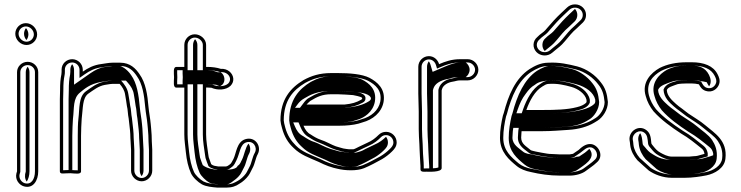

<svg xmlns="http://www.w3.org/2000/svg" viewBox="-20 -786 3392 879"><path d="M58 -1.6C58 -1.6 56.3 3.5 55.2 7.7C48 36.4 67.8 61.1 89.5 67.2C132.3 79.3 155 39.9 155 -1.5V-455.9C155 -481.8 133.1 -503 106.5 -503C79.9 -503 58 -481.8 58 -455.9ZM101.5 -580C128.1 -580 150 -601.9 150 -628.5C150 -656 126.1 -680 98.5 -680C71.9 -680 50 -658.1 50 -631.5C50 -604 73.9 -580 101.5 -580ZM73 0.9V-455.9C73 -473.1 87.8 -488 106.5 -488C125.2 -488 140 -473.1 140 -455.9V-1.5C140 33.9 123.4 61.2 93.5 52.8C78.8 48.6 64.8 31.1 69.8 11.3C71.2 5.5 72 3.8 73 0.9ZM101.5 -595C82.4 -595 65 -612.4 65 -631.5C65 -649.8 80.2 -665 98.5 -665C117.6 -665 135 -647.6 135 -628.5C135 -610.2 119.8 -595 101.5 -595ZM102.4 45.3C109.9 34.4 115 16.5 115 -1.5V-455.9C115 -465.4 111.6 -474 106.5 -480.4C101.9 -474.6 98 -465.4 98 -455.9V-0.6C92.6 15.4 92.9 32.7 102.4 45.3ZM101 -602.6C106 -608.9 110 -618.4 110 -628.5C110 -639.6 105.5 -649.9 99 -657.4C94 -651.1 90 -641.6 90 -631.5C90 -620.4 94.5 -610.1 101 -602.6Z M578 -137.5C578 -125.6 580 -110.5 580 -99.9V-4.5C580 21.3 602.3 44 628.5 44C654.7 44 677 21.4 677 -4.5V-100.6C677 -112.9 675 -128 675 -138.4C675 -158.3 673.9 -176.7 672 -197.3L670 -218.7C667.6 -246.2 662.4 -268.9 660 -295.3C655.1 -352.4 647.2 -407.2 618.7 -446.3C601.9 -471.7 576.1 -499 530.3 -499H495.5C476.7 -499 459.5 -494.5 444.4 -492.9C408.3 -488.5 382.6 -474.4 359 -458V-466.5C359 -493.1 337.1 -515 310.5 -515C283.9 -515 262 -493.8 262 -467.9V-457.2C262 -452.3 261.7 -448.5 261.1 -446C256.5 -423.3 255 -403.2 255 -372.8C254.3 -359.1 254 -345.6 254 -331.9V-1.5C254 12.1 272.5 7.8 277.2 7.8C283.9 7.8 292 7.5 302.5 7C322.8 8 351 14 351 -1.5V-164.4C351 -188.2 352.6 -220.6 354 -241.8C360.3 -292 357 -335.6 383 -356.4C406.4 -372.5 430.3 -392.1 460 -397.3L483.8 -401.1C487.6 -401.7 491.3 -402 494.4 -402H527.8C540 -388.1 550 -372.3 552.7 -353.4C555.3 -335.1 559.1 -319.3 561.1 -299.9C565.4 -285.2 564.8 -262.7 569.1 -243.2L571 -226.3C573.8 -202.6 577 -178.4 577 -153.9V-153.4C577.6 -148.5 578 -143.2 578 -137.5ZM660 -138.4C660 -126.3 662 -111.4 662 -100.6V-4.5C662 13 646.2 29 628.5 29C610.8 29 595 13 595 -4.5V-99.9C595 -112.1 593 -127.1 593 -137.5C593 -143.2 592.4 -151 592 -154.3C591.9 -181.2 588.7 -204.4 585.9 -228L583.9 -245.7C580.2 -262.5 580.6 -285 575.9 -302.8C573.4 -324.5 570 -338.1 567.6 -355.5C563.9 -381.5 549.2 -400.4 534.5 -417H494.4C490.3 -417 486.2 -416.7 481.5 -416L457.5 -412.1C422.6 -405.9 397 -384.3 374.5 -368.8C338.7 -344.2 344.8 -288.5 339.1 -243.7C336.4 -222.4 336 -188.9 336 -164.4V-6.2C327.7 -5.6 314.9 -7.4 302.5 -8C288.3 -7.3 279.4 -7.2 269 -6.6V-331.9C269 -345.3 269.3 -358.6 270 -372.1L270 -372.5V-372.8C270 -402.8 271.4 -421.4 275.8 -443C276.7 -447.1 277 -451.6 277 -457.2V-467.9C277 -485.1 291.8 -500 310.5 -500C328.8 -500 344 -484.8 344 -466.5V-429.2L367.6 -445.7C390.2 -461.5 413.4 -474 446 -478C462.6 -479.7 479.2 -484 495.5 -484H530.3C569.1 -484 590.3 -462 606.4 -437.7C632.1 -402.4 640.1 -351 645 -294C647.6 -266.2 652.8 -243.8 655 -217.3L657 -195.9C658.9 -176.1 660 -157.7 660 -138.4ZM302.5 -8.1C306.7 -7.9 307.6 -7.9 311 -7.7V-164.4C311 -188.5 312.6 -220.7 314 -242.3C320.3 -292.2 312.9 -335.6 346.7 -362.7C367 -379 390.8 -401.7 443.5 -411L468.6 -415C477.4 -416.3 484.4 -417 494.4 -417H556.7L565.7 -406.7C578.8 -391.9 589.8 -374.7 592.7 -354.2C595.2 -336.3 598.8 -321.2 601 -301C605.5 -285.1 604.9 -263.2 609 -244.2L611 -227C613.7 -203.3 617 -179 617 -153.8C617.5 -149.4 618 -143.2 618 -137.5C618 -126.1 620 -111.1 620 -99.9V-4.5C620 4.8 623.2 13.4 628.5 20.3C633.3 14 637 4.8 637 -4.5V-100.6C637 -112.3 635 -127.4 635 -138.4C635 -145.9 634.8 -150.6 634 -158.9C634 -165.5 633.8 -169.8 633 -177.3C633 -183 632.7 -189.8 632 -196.8L630 -218.2C627.7 -245.3 622.5 -267.9 620 -294.8C615.1 -351.8 606.8 -405.6 580 -442.5C560.6 -471.9 533.3 -484 530.3 -484H495.5C492.5 -484 482.2 -481.4 456.1 -478.6C439.4 -476.4 417.4 -467 394.2 -450.9L319 -398.3V-466.5C319 -476.4 315.6 -485.3 310.3 -492.1C305.8 -486.3 302 -477.2 302 -467.9V-457.2C302 -452 301.7 -448 301 -444.8C296.4 -422.5 295 -403.2 295 -372.7C294.3 -358.8 294 -345.6 294 -331.9V-7.7C295.8 -7.8 300.3 -8 302.5 -8.1Z M947.1 -384.3H947.5C947.6 -384.3 947.5 -384.4 948.2 -384.1C976.5 -371.6 1014.7 -373.3 1035.3 -393C1056 -413.8 1049.9 -442.8 1030.5 -458.7C1020.2 -466.9 1007.7 -471.8 990.4 -470.9C974.5 -476.5 950.7 -479.7 929.7 -479.7H923.6V-580.5C923.6 -607.1 898.2 -629 871.8 -629C845.5 -629 823.8 -606.8 823.8 -580.5V-479.6H787.3C771.7 -479.6 776.3 -452.9 776.8 -432.3C776.3 -411.7 771.7 -385 787.3 -385H823.8V-170C823.8 -141.4 828.7 -113.4 830.9 -88.4C834.5 -52.8 842 -19.8 854.5 7.6C863.5 26.9 886 47.5 904.4 58C925 68.8 950.4 70.7 976 73H1014.1C1042 73 1060 66.5 1076.3 54.9C1091.5 46.4 1107.2 32 1117.4 18C1125.3 7.4 1130 -5.6 1135.8 -15.8C1147.2 -35.6 1150.1 -62.7 1159.9 -79.9C1179.4 -116.5 1147.9 -162.7 1103.1 -148.7C1063.1 -136.2 1061.9 -84.4 1048.7 -58C1041.8 -46.7 1039.5 -38.2 1032.5 -33.5C1026.6 -29.6 1020.7 -24 1014.1 -24H978.5C964 -26.8 957.1 -25.9 946.8 -34.4C943.8 -41.5 938.9 -56.5 935.6 -66L933.5 -79C929.9 -108 923.6 -139.2 923.6 -170.5V-385.3H929.7C932.9 -385.3 939.2 -384.9 947.1 -384.3ZM988.3 -455.8C1003.6 -456.5 1012.6 -453.7 1021 -447C1035.1 -435.5 1037.8 -417.3 1024.8 -403.7C1008.2 -388.5 975.8 -388.3 951.6 -399C943.5 -399.6 933.9 -400.3 929.7 -400.3H908.6V-170.5C908.6 -137 915 -105.7 918.7 -76.8L921 -62.3C924.9 -50.9 930.1 -35.3 934.5 -25.2C949.3 -12.9 963 -11.7 977 -9H1014.1C1028.7 -9 1037.2 -18.6 1040.9 -21.1C1053.9 -29.9 1056.3 -41.6 1061.8 -50.8C1079.1 -85.2 1078.4 -125.2 1107.6 -134.3C1139.7 -144.4 1159.9 -111.8 1146.8 -87.1C1134.7 -66.1 1131.9 -39.2 1122.8 -23.2C1116 -11.3 1111.6 0.6 1105.3 9C1096.3 21.4 1081.9 34.6 1069 41.8C1052.8 50.8 1041.8 58 1014.1 58H976.6C950.3 55.7 928.1 53.2 911.6 44.8C894.7 35 875 16.1 868.1 1.3C856.6 -23.8 849.3 -55.7 845.8 -89.8C843.6 -115.5 838.8 -143.1 838.8 -170V-400H791.2C790.3 -407.1 791.5 -419.5 791.8 -431.9L791.8 -432.3L791.8 -432.7C791.5 -445.1 790.5 -459 791.2 -464.6H838.8V-580.5C838.8 -598.6 854 -614 871.8 -614C890.8 -614 908.6 -597.4 908.6 -580.5V-464.7H929.7C950.9 -464.7 973.7 -460.8 988.3 -455.8ZM955.2 -399 969.5 -397.9 978.7 -393.8C982.1 -392.3 984.8 -391.6 986.3 -391.3C988 -391.8 992.8 -393.6 997.9 -398.3C1013.6 -414.4 1008.3 -440.8 994.2 -452.4C992.5 -453.7 991.1 -454.7 989.3 -455.7L977.1 -455.1L963.1 -459.9C955.6 -462.6 940.5 -464.7 929.7 -464.7H883.6V-580.5C883.6 -590.7 879.3 -599.8 873 -606.6C868 -600.4 863.8 -590.7 863.8 -580.5V-464.6H816.1C815.3 -456.5 816.5 -443.8 816.8 -432.3C816.5 -420.8 815.2 -408.8 816.1 -400H863.8V-170C863.8 -142 868.7 -114.2 870.8 -88.9C874.4 -53.9 881.9 -21.3 893.9 5.1C901.7 21.8 922.9 41 937.4 49.5C947.8 54.8 956 55.8 980.6 58H1014.1C1021.1 58 1026.8 58 1040.9 47.9C1052.7 39.5 1068.3 28.5 1078.8 14C1085.7 4.7 1090.4 -7.9 1096.7 -18.9C1107 -37 1109.5 -63 1120.7 -83C1128.6 -98.1 1126.4 -116.3 1117.7 -128.4C1102.9 -110.8 1099 -77.3 1087.9 -55C1081.2 -43.9 1081.8 -35.9 1067.4 -26.2C1067.4 -26.2 1066 -9 1014.1 -9H968.8C956.8 -11.3 927.3 -14.2 908.2 -30.1C904.4 -38.8 899.4 -53.9 895.8 -64.6L893.6 -78.1C889.9 -107.1 883.6 -138.4 883.6 -170.5V-400.3H929.7C939.6 -400.3 945.8 -399.7 955.2 -399Z M1403.5 -325.6C1430.7 -341.8 1453.9 -354.5 1496.3 -354.5H1525.8C1537.7 -354.5 1587.7 -351.6 1596.5 -350.6C1599.3 -350.3 1637 -342.8 1637 -338.2L1638.1 -336.2V-335C1638.1 -333.6 1636.3 -331.2 1633.3 -329.3C1611.5 -317.1 1591.4 -310.8 1558.1 -307.5L1383.4 -307.5C1384.5 -309 1402.6 -327 1403.5 -325.6ZM1402.3 -170.4C1387.7 -177.4 1377.4 -191.2 1369.3 -210.5H1536.3C1566.2 -210.5 1596.9 -213.6 1620.8 -219.8L1639.8 -225.8C1685.9 -237.9 1726.6 -269.9 1735.9 -318.7C1746.5 -379.5 1706.6 -411 1671.8 -429.6C1637.3 -447.2 1579.6 -451.5 1525.8 -451.5H1496.3C1443.2 -451.5 1405.1 -438.7 1369.8 -419.5C1309.5 -383.4 1264 -330.7 1264 -235V-234.7L1264 -234.5C1264.7 -224.4 1267.3 -212.4 1271.3 -199C1281.2 -161.2 1299.3 -131.3 1324.3 -108.6C1356.3 -76.6 1394.9 -64.3 1438 -45.2L1461.1 -34.3C1474.7 -27.9 1491.7 -22 1506.8 -17.8L1523.8 -13.7C1558.5 -4.8 1613.5 -2.2 1647 -16.1C1675.8 -28 1702.9 -43.1 1729.2 -57.5C1745.5 -67 1762.2 -80.1 1774.8 -92.7C1784.4 -102.3 1796 -114.6 1796 -134C1796 -160.6 1774.1 -182.5 1747.5 -182.5C1734.3 -182.5 1722.5 -177.6 1713.2 -168.3C1698.8 -153.9 1683 -141.4 1662.6 -132.8L1622.4 -113.7C1612.3 -108.9 1606.5 -104.8 1597.5 -102.5H1578.8C1566 -103.7 1564 -104.4 1551.8 -106.3L1534.3 -111.2C1529.5 -112.5 1524 -114.1 1517.7 -116.1C1501.4 -121.3 1470 -139.7 1448.2 -146.1C1431.5 -152 1416.6 -160.7 1402.3 -170.4ZM1598.2 -365.5C1588 -366.7 1539.1 -369.5 1525.8 -369.5H1496.3C1451.6 -369.5 1424 -355.2 1397.8 -339.7C1385.3 -334.5 1375.2 -321.5 1371.5 -316.5L1353.3 -292.5L1558.8 -292.5C1593.7 -295.9 1616.9 -302.9 1640.6 -316.2C1645.4 -318.9 1653.1 -323.5 1653.1 -335V-339.9C1648.2 -364.5 1598.6 -366.5 1598.2 -365.5ZM1394.9 -157.4C1410.9 -146.6 1425 -138.5 1443.2 -132C1461.9 -125.3 1493.5 -108 1513.2 -101.8C1519.6 -99.8 1525.4 -98.1 1530.3 -96.7L1548.6 -91.6C1560.6 -89.7 1564.4 -88.7 1578.2 -87.5H1599.4C1612 -90.8 1619.6 -95.8 1628.8 -100.2L1668.7 -119.1C1692.7 -129.5 1708.5 -142.4 1723.8 -157.7C1730.4 -164.3 1738.1 -167.5 1747.5 -167.5C1765.8 -167.5 1781 -152.3 1781 -134C1781 -121.2 1773.8 -112.9 1764.2 -103.3C1752.6 -91.7 1736.4 -79.1 1721.8 -70.5C1695.9 -56.4 1668.9 -41.4 1641.3 -30C1612.9 -18.2 1559.9 -19.9 1527.4 -28.3L1510.6 -32.3C1494.9 -36.8 1480 -41.9 1467.5 -47.8L1444.3 -58.9C1399.6 -78.7 1364 -90.1 1334.9 -119.2C1312.5 -141.6 1295.5 -166 1285.7 -203C1281.8 -216.2 1279.6 -227.3 1279 -235.3C1279.4 -326.2 1320.5 -372.3 1377.2 -406.5C1411.7 -425.1 1445.8 -436.5 1496.3 -436.5H1525.8C1578.9 -436.5 1635.2 -431.5 1664.9 -416.3C1698 -398.6 1730 -372.6 1721.1 -321.3C1713.2 -279.9 1678.1 -251.3 1635.7 -240.2L1616.7 -234.2C1593.7 -228.4 1565.1 -225.5 1536.3 -225.5H1346.7L1355.5 -204.7C1364.2 -184 1376 -167.2 1394.9 -157.4ZM1330.6 -292.5 1344.9 -311.6C1348.2 -316 1358.8 -328.3 1374 -336.2C1398.6 -350.7 1430.6 -369.5 1496.3 -369.5H1525.8C1547 -369.5 1590.7 -367 1608 -364.9C1616.8 -364 1665.6 -360.3 1676.2 -341.3C1677 -339.9 1677.4 -339 1678.1 -337.7V-335C1678.1 -329.6 1674.4 -325.9 1667.7 -321.7C1642.8 -305.9 1608 -296.9 1563.2 -292.5ZM1368.7 -162.2C1347.3 -173.3 1338 -188.8 1329.8 -208.2L1322.5 -225.5H1536.3C1558.4 -225.5 1580.4 -227.8 1596.7 -231.8L1615.4 -237.7C1645.7 -245.7 1686.9 -272.1 1696 -319.7C1706 -377.4 1669.4 -404.7 1639.3 -420.9C1616.8 -432.2 1575.8 -436.5 1525.8 -436.5H1496.3C1463.3 -436.5 1436.4 -429.2 1403.2 -411.3C1348.4 -378.2 1304 -328.9 1304 -234.9C1304.7 -225.3 1307 -213.9 1311.1 -200.5C1320.8 -163.4 1338 -135.4 1361.5 -114.1C1391.5 -84.2 1421.8 -75.6 1469 -54.8L1492.5 -43.6C1503 -38.6 1516 -34.1 1529.6 -30.1L1545.8 -26.3C1571.5 -19.6 1602.2 -19.9 1617.3 -26.2C1643.3 -36.9 1669.2 -51.2 1695.9 -65.8C1709.2 -73.6 1725.7 -86.3 1737.4 -98C1746.6 -107.2 1756 -116.8 1756 -134C1756 -144 1752.7 -152.7 1747.2 -159.7C1733 -146 1718.3 -134 1693.3 -123.2L1653.8 -104.4C1646.6 -101 1640.7 -95.4 1620.2 -90.1L1610 -87.5H1574.1C1555.3 -89.2 1543.6 -91.3 1531.7 -93.2L1510.8 -99.1C1505.1 -100.6 1498.7 -102.5 1492 -104.6C1465.6 -113 1435.6 -130.8 1423.7 -134.3C1401 -140.9 1384.2 -151.8 1368.7 -162.2Z M1905 -26V-10.5C1905 3.4 1924.5 0 1933 0C1938.3 0 2002 4 2002 -16.5V-372C2003.7 -376.9 2003.5 -378.5 2003.7 -378.4C2008.6 -395.5 2029.7 -408.8 2052.6 -412.1C2065.7 -414 2072.4 -418 2086.5 -418H2121.5C2147.3 -418 2170 -440.3 2170 -466.5C2170 -492.7 2147.4 -515 2121.5 -515H2086.5C2048.7 -515 2019.1 -504.8 1990.2 -492.4C1984.2 -512.6 1966.6 -529 1943.5 -529C1916.9 -529 1895 -507.1 1895 -480.5V-357.5C1895 -329.7 1897 -304.2 1897 -275.5V-194.5C1897 -184.3 1897.3 -172.9 1898 -160.1L1900 -126C1900.7 -116.7 1901 -108 1901 -99.5C1901 -86.3 1904 -51.2 1904 -41.5V-40.9C1904.6 -37.1 1905 -32.5 1905 -26ZM1916 -99.5C1916 -108.3 1915.7 -117.6 1915 -127L1913 -160.9C1912.3 -173.5 1912 -184.6 1912 -194.5V-275.5C1912 -304.9 1910 -330.5 1910 -357.5V-480.5C1910 -498.8 1925.2 -514 1943.5 -514C1958.9 -514 1971.4 -503.1 1975.9 -488.1L1980.7 -472L1996.2 -478.6C2024.4 -490.7 2051.5 -500 2086.5 -500H2121.5C2139 -500 2155 -484.2 2155 -466.5C2155 -448.8 2139 -433 2121.5 -433H2086.5C2069 -433 2060.4 -428.4 2050.4 -426.9C2023.8 -423.1 1997.6 -408.8 1989.1 -382C1988.3 -378.5 1988.8 -379.5 1987 -374.5V-19.5C1975.4 -14.1 1938.3 -15 1933 -15C1928.2 -15 1923.4 -14.6 1920 -14.7V-26C1920 -45.4 1916 -79.1 1916 -99.5ZM1945 -26V-14.7C1950.6 -14.6 1958.8 -14.9 1961.8 -15.4C1961.9 -15.6 1962 -16 1962 -16.5V-373C1963.8 -378.2 1962.7 -376.9 1964.2 -380.8C1970.3 -399.8 1990.5 -418.9 2038.5 -426.1C2038.5 -426.1 2048.3 -433 2086.5 -433H2112.1C2120 -438 2130 -451.3 2130 -466.5C2130 -481.5 2120.5 -494.7 2112.1 -500H2086.5C2069.5 -500 2049 -494.8 2020.3 -482.5L1960.6 -457L1950.5 -490.8C1948.9 -496.2 1946.6 -500.7 1943.2 -505.4C1938.4 -498.9 1935 -490.1 1935 -480.5V-357.5C1935 -330 1937 -304.5 1937 -275.5V-194.5C1937 -184.4 1937.3 -173.1 1938 -160.4L1940 -126.4C1940.7 -117.1 1941 -108.1 1941 -99.5C1941 -86.7 1944 -52.1 1944 -41.3C1944.6 -37.6 1945 -32.4 1945 -26Z M2576.3 -751.8 2549.7 -726.8C2524.9 -703.5 2508 -684.5 2485.3 -658.1C2471.6 -641 2468.1 -640.2 2450 -626L2439.5 -616.1C2418.7 -598.7 2416.7 -568.3 2435.6 -548C2454.1 -528.3 2487.2 -526.3 2508.6 -545L2519.2 -553.9C2537.9 -569.8 2546.9 -574.3 2565.8 -596.8C2586.7 -621.1 2598.7 -638.1 2621.4 -657L2648.8 -683.2C2658.1 -692.5 2663 -704.3 2663 -717.5C2663 -744.1 2641 -766 2612.7 -766C2598.7 -766 2586.2 -761.1 2576.3 -751.8ZM2463 -390C2472.7 -395.7 2480.8 -402 2492.6 -402H2492.9L2493.2 -402C2532.8 -404.5 2564.1 -396.8 2595.5 -388.2C2625.5 -380 2658.5 -357.6 2665 -329.3C2665.1 -324.3 2666 -319.3 2665.2 -319.5C2664.9 -318.1 2664.4 -317 2662.8 -314.9C2653.5 -306.3 2640.1 -300 2621.1 -295.4C2577.8 -283.9 2521.9 -282.5 2466 -282.5L2389.7 -282.5C2404.1 -323.5 2428.4 -369.6 2463 -390ZM2526 -80H2525.6C2518.6 -80 2511.6 -80.4 2504.7 -81H2504.3C2498.6 -81 2491.7 -81.6 2484.6 -82.7C2465.7 -86.3 2450.6 -88 2434.1 -91.9C2425.8 -93.9 2412.2 -96.7 2410 -98.5C2389.9 -116.3 2366 -126.3 2366 -156.1C2366 -160.1 2366.3 -166.2 2367 -173.5V-173.8C2367 -178 2367.3 -181.8 2367.8 -185.5H2466C2507.5 -185.5 2545.9 -189.3 2582.4 -191.4C2629.2 -194.1 2669.6 -206.2 2699.4 -223.7L2715.5 -233.5C2739.3 -248.5 2763 -282.8 2763 -318.8V-319.2C2759.1 -357.7 2751.9 -382.7 2730.5 -409.2C2705.9 -441.8 2666.7 -470.4 2622.2 -482.1C2582.3 -491.9 2541.5 -501.6 2491.3 -499C2454 -499 2426.6 -483.3 2404.2 -469.6C2339.4 -426.9 2307.5 -350.5 2286.3 -268.5L2282.3 -256.8C2275.2 -226 2269 -191.4 2269 -154.8C2269 -89 2311.5 -54.3 2345.6 -26C2362.1 -12.4 2386 -2.8 2411.2 1.8C2450.2 11 2494.9 18 2543.6 18H2587.2C2616.9 18 2645.8 9 2662.1 -3.6C2677.8 -16.1 2695.3 -26 2711.5 -41.8C2748.1 -71.3 2720 -123.4 2685.2 -126.5C2660.6 -128.6 2641.2 -110.8 2628.6 -99.1C2621.9 -94.1 2612.8 -89 2603.2 -81.8C2597.1 -81 2589.6 -79 2587.2 -79H2543.6C2539 -79 2532.9 -79.4 2526 -80ZM2586.5 -740.9C2593.7 -747.6 2602.3 -751 2612.7 -751C2633.1 -751 2648 -735.6 2648 -717.5C2648 -708.2 2644.7 -700.3 2638.3 -693.9L2611.4 -668.2C2586.5 -647.2 2574.9 -630.3 2554.4 -606.5C2536.3 -585.1 2529.5 -582.3 2509.5 -565.4L2498.9 -556.3C2483.4 -542.9 2459.4 -544.6 2446.6 -558.3C2433.1 -572.7 2435.2 -593 2449.4 -604.9L2459.8 -614.7C2476.9 -627.9 2482.9 -631 2496.8 -648.5C2519.1 -674.3 2535.8 -693.2 2560 -715.9ZM2680.1 -315.7C2681.1 -324.5 2680.1 -326.2 2680 -331.1C2671.2 -369.2 2633.2 -393.4 2599.4 -402.7C2568.1 -411.2 2533.5 -419.4 2493 -417C2472.2 -416.4 2464.1 -408.1 2455.4 -402.9C2417.1 -380.3 2390.9 -331.4 2375.5 -287.5L2368.5 -267.5L2466 -267.5C2522.1 -267.5 2579.1 -268.7 2624.8 -280.9C2649.6 -286.8 2671 -295.3 2680.1 -315.7ZM2413.9 -12.9C2390.6 -17.2 2368.9 -26.3 2355.2 -37.5C2320.7 -66.2 2284 -96.6 2284 -154.8C2284 -189.3 2290.2 -224.1 2296.7 -252.6L2300.7 -264.2C2321.7 -345.6 2352.9 -417.5 2412.2 -456.9C2435.3 -471 2458.5 -484 2491.3 -484H2491.7L2492.1 -484C2539.8 -486.5 2578.9 -477.3 2618.5 -467.6C2659.2 -456.9 2695.8 -430.3 2718.6 -400C2738.1 -375.9 2744.2 -354.4 2748 -318.4C2747.6 -288.2 2726.9 -258.4 2707.6 -246.3L2691.7 -236.6C2664.6 -220.7 2626.2 -208.9 2581.5 -206.3C2544.6 -204.2 2506.6 -200.5 2466 -200.5H2354.8L2352.9 -187.6C2352.3 -183.4 2352 -178.2 2352 -174.2C2351.3 -165.7 2351 -161 2351 -156.1C2351 -116.8 2384.3 -101.2 2400.1 -87.3C2410.1 -78.5 2422.5 -79.3 2430.6 -77.4C2463.7 -69.4 2503.7 -64 2543.6 -64H2587.2C2596.3 -64 2601.7 -66.5 2609.1 -67.5C2618.6 -74.6 2628.7 -80.5 2637.5 -87C2652.6 -98.1 2665.4 -113.2 2683.8 -111.5C2707.2 -109.5 2726.5 -73.2 2701.5 -53.1C2686.8 -38.7 2669.8 -28.9 2652.9 -15.4C2640.4 -5.8 2614 3 2587.2 3H2543.6C2495.2 3 2453.9 -5.6 2413.9 -12.9ZM2473.8 -552.5 2482.6 -560C2502.7 -577 2509.4 -579.6 2527.7 -601.4C2548.2 -625.2 2560.3 -642.6 2584.5 -662.9L2611.5 -688.6C2618.2 -695.4 2623 -705.7 2623 -717.5C2623 -728.6 2618.6 -738.5 2612.3 -745.2L2586.8 -721.3C2562.5 -698.4 2546.5 -680.3 2523.5 -653.7C2509.7 -636.5 2503.6 -633.2 2486.7 -620L2476.3 -610.2C2459.9 -596.5 2458.7 -568.3 2473.8 -552.5ZM2491.2 -417.1C2543.5 -419.9 2588.4 -408.7 2619 -400.3C2663.7 -388.1 2697.6 -362 2705 -330L2705 -329.4C2705.1 -323.5 2707 -317.1 2700.7 -310C2688.5 -298.8 2670.8 -289.7 2643.5 -283C2589 -268.7 2522.6 -267.5 2466 -267.5L2344.1 -267.5L2350 -284.5C2359.4 -311.1 2369.1 -334.4 2387.4 -357.5C2400.2 -374.9 2410 -386.7 2429.3 -398.1C2433.2 -400.4 2445.9 -415 2491.2 -417.1ZM2543.6 3H2587.2C2594.8 3 2613.2 -0.4 2626 -10C2647.5 -27.1 2714.3 -60.2 2678.2 -104.4C2674 -101.1 2669.6 -97.1 2665.8 -93.5C2655.9 -84.3 2642.7 -77.9 2631.8 -69.7L2617 -67.8C2616.6 -67.7 2618 -64 2587.2 -64H2543.6C2492.7 -64 2457.7 -68.5 2412.7 -79.3C2408.2 -80.3 2386.7 -80.9 2373.3 -92.7C2356.2 -107.7 2326 -123 2326 -156.1C2326 -160.3 2326.4 -167 2327 -173.8C2327 -178.3 2327.3 -182.3 2327.8 -186.3L2329.9 -200.5H2466C2501.1 -200.5 2536.8 -203.9 2576.3 -206.2C2608.1 -208 2639.2 -216.3 2665.5 -231.7L2681.3 -241.3C2698.6 -252.2 2723 -285.1 2723 -318.9C2719.2 -356.5 2712.2 -380.1 2692.1 -405C2668.5 -436.2 2630.6 -461.4 2599.7 -469.7C2558.8 -479.8 2528.4 -485.8 2494 -484H2491.3C2484.4 -484 2463.8 -477.3 2438.6 -461.9C2380.5 -423.4 2347.2 -348.7 2326 -266.8L2322 -255.2C2315.2 -225.3 2309 -190.6 2309 -154.8C2309 -91.5 2348.2 -60.3 2382.1 -32.2C2395.5 -21.1 2414.1 -14.3 2428.8 -11.6C2470.7 -3.9 2501.8 3 2543.6 3Z M3134.6 -69H3056.1C3035.7 -69 3016.7 -79.7 3001.8 -88C2989.7 -94.4 2980.9 -104.5 2971.3 -116.3C2966.3 -122.1 2962 -128.2 2962 -129.5V-129.9C2959.5 -154.3 2959 -174.8 2939.6 -189.9C2904.4 -217.3 2857.3 -185.1 2862.1 -144.6C2862.8 -138.2 2865 -129.9 2865 -122.5V-122.1C2868.2 -94.4 2881.9 -71 2897.9 -52.5C2901.7 -48.3 2950.2 -5.3 2950.2 -5.3C2975.5 12.2 3013.5 28 3056.1 28H3114.4C3150.4 28 3188.3 22 3214 16.9C3252.1 9.2 3296.5 -16 3301 -59C3311.3 -143.5 3251 -176.5 3208.5 -212.9C3186.2 -232 3157.2 -248.5 3131.4 -266.2L3101.2 -289.4C3092 -295.7 3083.2 -302.6 3074.8 -310.1C3056.7 -326.3 3033.9 -346.9 3032.8 -373.6C3038 -387.7 3058.4 -391.6 3081.7 -400.6C3089.4 -402.7 3111 -404 3125.3 -404H3145.8C3158.7 -404 3167.7 -402.4 3179.7 -400C3186.1 -387.8 3193.7 -375.5 3210.6 -369.9C3240.9 -359.8 3265 -379.3 3272.1 -400.6C3278.3 -419.2 3271 -434.3 3265.2 -445.9C3245.6 -485 3202.6 -501 3145.8 -501H3125.3C3074 -501 3034.2 -491.8 3000.1 -474.9C2960.3 -452.6 2916.7 -408.8 2936.3 -345.9C2942.9 -320.2 2956 -296.4 2971.6 -276.7C3007.1 -236.8 3052.4 -204.7 3098 -174.7C3133.6 -154.3 3161.2 -131 3191.6 -106.6C3199.3 -100.4 3202.4 -95.1 3205 -83.3V-81.6C3204.9 -81.5 3204.9 -81.5 3204.3 -81.3L3190.4 -77.5C3178.4 -74.1 3170.1 -71 3157.7 -71H3157.3C3149.7 -70.3 3144 -69.8 3134.6 -69ZM3114.4 13H3056.1C3017.5 13 2982.5 -1.6 2959.5 -17.2C2953.9 -22.1 2912.1 -59.5 2909 -62.6C2893.8 -80.3 2882.8 -100.6 2880 -122.9C2879.7 -134.7 2877.6 -141.2 2876.9 -146.4C2873.6 -174.6 2906.4 -196.7 2930.4 -178.1C2943.6 -167.8 2944.6 -153.4 2947.3 -126.3C2949.8 -117.4 2954.6 -112.7 2959.8 -106.7C2969.2 -95.2 2979.7 -82.7 2994.7 -74.8C3009.1 -66.8 3030.6 -54 3056.1 -54H3135.2C3144.2 -54.8 3152 -55.5 3157.9 -56C3174.8 -56.2 3183 -59.8 3194.4 -63L3220 -70.1V-84.9C3216.9 -99.2 3211.5 -109.8 3201 -118.3C3170.9 -142.4 3142 -166.6 3105.8 -187.5C3060 -217.7 3016.5 -248.9 2983.1 -286.3C2968.2 -305.4 2956.8 -326.4 2950.8 -349.7C2936.7 -404.1 2967.9 -439.5 3007.1 -461.6C3039.6 -477.6 3075.9 -486 3125.3 -486H3145.8C3200.5 -486 3235.9 -470.9 3251.8 -439.1C3257.6 -427.5 3262 -417.6 3257.9 -405.4C3252.9 -390.3 3236.5 -377.1 3215.4 -384.1C3201.9 -388.6 3196.7 -399.9 3189.7 -413.2C3175.4 -416.2 3162.5 -419 3145.8 -419H3125.3C3109.9 -419 3089.2 -418.2 3077.7 -415.1C3055.8 -409.1 3027.2 -402 3017.7 -376C3019.2 -338.5 3046 -315.7 3064.8 -299C3073.6 -291.1 3083.4 -283.5 3092.4 -277.3L3122.6 -254.1C3149.2 -235.8 3178 -219.3 3198.7 -201.5C3223 -180.7 3250 -164 3266.4 -140.3C3279.6 -120.2 3290.3 -95.3 3286.1 -60.7C3282.7 -27.9 3246.9 -5.1 3211 2.1C3184.3 7.5 3149.6 13 3114.4 13ZM3195.2 3.6C3214.4 -0.3 3256.9 -19.6 3261 -59.6C3265.5 -96.9 3253.8 -124.1 3240 -145C3222.7 -170 3196.3 -185.9 3171.8 -206.9C3151.1 -224.7 3123.8 -240.2 3095.9 -259.3L3065.6 -282.5C3056.8 -288.6 3046.6 -296.5 3037.9 -304.3C3019.2 -321.1 2994.1 -343.7 2992.8 -374.5C3000.5 -395.7 3035.3 -404.2 3053 -411.1C3074.9 -419.6 3105.8 -419 3125.3 -419H3145.8C3168.3 -419 3186.4 -415.7 3199 -413.1L3215.4 -409.7C3218.7 -403.3 3222.2 -396.2 3226.3 -390.8C3238.4 -407.2 3233.9 -427.1 3225.9 -443.1C3207.5 -479.9 3175.4 -486 3145.8 -486H3125.3C3088.7 -486 3062.4 -480.7 3032.7 -466.2C2998.8 -447 2957.6 -407 2976 -347.5C2982.5 -322.6 2994.8 -300.2 3009.8 -281.2C3043.6 -243.3 3086.8 -212.3 3132.1 -182.5C3169.6 -161 3197.9 -137 3227.9 -112.9C3238.1 -104.6 3242.2 -96.5 3245 -83.9V-75.2C3239.7 -73.3 3238.9 -72.7 3229.2 -69.6L3214.3 -65.4C3206.7 -63.3 3194.8 -57.3 3162.8 -56.1C3158.4 -55.7 3146.6 -54.6 3139.1 -54H3056.1C3004.6 -54 2980.4 -73 2969 -79.4C2951.7 -88.7 2942.6 -100.2 2933.1 -111.8C2927.3 -118.6 2922 -122.3 2922 -129.6C2920 -148.7 2918.6 -165.3 2910.6 -176.2C2904.8 -168.7 2900.6 -157.2 2902 -145.3C2902.7 -139.4 2905 -131.1 2905 -122.4C2908.1 -97 2920.8 -74.7 2935.8 -57.3C2939.9 -53.2 2979.8 -17.6 2986.3 -11.9C3010.4 4.5 3040.4 13 3056.1 13H3114.4C3146.1 13 3161.4 10.4 3195.2 3.6Z"/></svg>

Font: HoneyBee
Style: Blur
Weight: 700
Foundry: Cannot Into Space Fonts
Version: Version 0.89